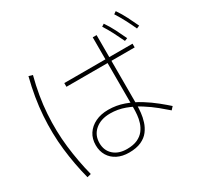

<svg xmlns="http://www.w3.org/2000/svg" viewBox="-186 -1064 1373 1338"><g transform="rotate(-30 500.0 -395.0)"><path d="M489 54Q436 54 396 34Q356 14 334 -22.5Q312 -59 312 -107Q312 -159 337 -197Q362 -235 406.5 -256.5Q451 -278 510 -278Q575 -278 635.5 -256.5Q696 -235 748 -202.5Q800 -170 842 -136Q884 -102 913 -76L892 -53Q864 -78 823.5 -111Q783 -144 733.5 -175.5Q684 -207 627 -228Q570 -249 509 -249Q434 -249 388 -210Q342 -171 342 -107Q342 -47 382 -11Q422 25 489 25Q540 25 573.5 9.5Q607 -6 626.5 -31.5Q646 -57 655.5 -87Q665 -117 667.5 -146Q670 -175 670 -197V-769H701V-205Q701 -179 697.5 -145.5Q694 -112 683 -77Q672 -42 649.5 -12Q627 18 587.5 36Q548 54 489 54ZM151 57Q119 -66 104 -196.5Q89 -327 98.5 -467Q108 -607 147 -759L178 -750Q139 -602 130 -465Q121 -328 136 -200Q151 -72 182 49ZM339 -562V-592H888V-562ZM852 -635Q832 -678 810.5 -719.5Q789 -761 764 -800L784 -813Q812 -772 833.5 -729.5Q855 -687 875 -644ZM968 -668Q948 -712 926.5 -753Q905 -794 880 -833L900 -847Q928 -806 949.5 -763.5Q971 -721 991 -678Z"/></g></svg>

Font: Murecho Thin ExtraLight
Style: Regular
Weight: 250
Version: Version 1.010